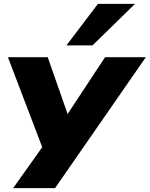

<svg xmlns="http://www.w3.org/2000/svg" viewBox="-20 -794 775 994"><path d="M48 180 210 -48 220 24 21 -498H227L339 -178H313L524 -498H735L265 180ZM324 -559 487 -774H679L459 -559Z"/></svg>

Font: Nunito Sans 10pt Expanded Black
Style: Italic
Weight: 900
Width: 7
Italic angle: -9°
Designer: Vernon Adams
Foundry: Vernon Adams
Version: Version 3.101;gftools[0.9.27]